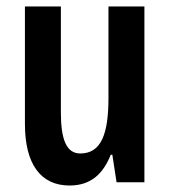

<svg xmlns="http://www.w3.org/2000/svg" viewBox="-20 -563 524 593"><path d="M426 -543H315V-261C315 -150 293 -89 228 -89C186 -89 168 -130 168 -216V-543H57V-180C57 -57 105 10 195 10C264 10 300 -30 322 -85H327L340 0H426Z"/></svg>

Font: Noto Sans Hebrew ExtraCondensed SemiBold
Style: Regular
Weight: 600
Width: 2
Designer: Ben Nathan
Foundry: Google LLC
Version: Version 3.001